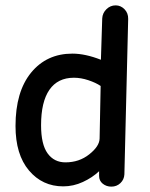

<svg xmlns="http://www.w3.org/2000/svg" viewBox="-20 -693 562 719"><path d="M216.8 4.9Q138.7 4.9 88.4 -54.7Q38.1 -114.3 38.1 -221.2Q38.1 -349.6 96.4 -420.9Q154.8 -492.2 251 -492.2Q299.3 -492.2 357.9 -469.2L362.8 -624Q363.8 -644 378.4 -658.4Q393.1 -672.9 413.1 -672.9Q432.1 -672.9 446.3 -658.4Q460.4 -644 460 -622.1L445.8 -40Q444.8 -20.5 430.9 -7.3Q417 5.9 397 5.9Q378.4 5.9 364.7 -5.1Q351.1 -16.1 351.1 -34.2V-51.8Q325.7 -27.8 290.3 -11.5Q254.9 4.9 216.8 4.9ZM225.1 -85Q276.4 -85 314.2 -115Q352.1 -145 353 -173.8L356.9 -371.1Q338.9 -383.3 311 -392.6Q283.2 -401.9 256.8 -401.9Q196.3 -401.9 165 -356.7Q133.8 -311.5 133.8 -224.1Q133.8 -152.3 158.2 -118.7Q182.6 -85 225.1 -85Z"/></svg>

Font: Comic Neue
Style: Bold
Weight: 700
Designer: Craig Rozynski
Foundry: Craig Rozynski
Version: Version 2.003;hotconv 1.0.109;makeotfexe 2.5.65596